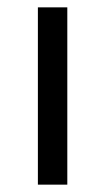

<svg xmlns="http://www.w3.org/2000/svg" viewBox="-20 -502 286 522"><path d="M83 0V-482H163V0Z"/></svg>

Font: Cantarell
Style: Regular
Weight: 400
Designer: Dave Crossland, Nikolaus Waxweiler, Florian Fecher, Jacques Le Bailly, Eben Sorkin, Alexei Vanyashin, Alexios Zavras, Em
Version: Version 0.303